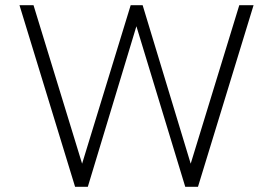

<svg xmlns="http://www.w3.org/2000/svg" viewBox="-20 -719 1051 739"><path d="M55 -699H109L296 -89L483 -699H529L714 -89L901 -699H956L742 0H693L505 -618L318 0H269Z"/></svg>

Font: Prompt ExtraLight
Style: Regular
Weight: 275
Designer: Katatrad Team
Foundry: CadsonDemak
Version: Version 1.000